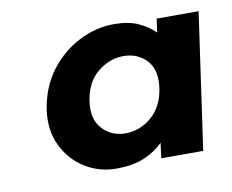

<svg xmlns="http://www.w3.org/2000/svg" viewBox="-51 -773 589 487"><g transform="rotate(-10 243.5 -529.0)"><path d="M212 -348Q169 -348 132.5 -370.5Q96 -393 76.5 -433Q57 -473 64 -525Q73 -583 104 -624Q135 -665 179 -687.5Q223 -710 269 -710Q307 -710 332 -698.5Q357 -687 374 -670L379 -705H487L437 -354H329L334 -393Q314 -373 285 -360.5Q256 -348 212 -348ZM251 -432Q288 -432 318 -457.5Q348 -483 355 -529Q362 -576 339 -601Q316 -626 279 -626Q243 -626 212.5 -601Q182 -576 175 -529Q168 -483 191.5 -457.5Q215 -432 251 -432Z"/></g></svg>

Font: Host Grotesk ExtraBold
Style: Italic
Weight: 800
Italic angle: -8°
Designer: Doğukan Karapınar
Foundry: Element Type
Version: Version 1.003; ttfautohint (v1.8.4.7-5d5b)